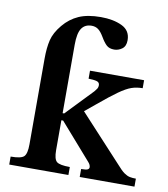

<svg xmlns="http://www.w3.org/2000/svg" viewBox="-81 -784 745 853"><g transform="rotate(10 291.5 -358.0)"><path d="M285 0H18V-36Q65 -36 78 -49Q91 -62 91 -104V-491Q91 -540 99.5 -575Q108 -610 138 -646Q167 -681 206.5 -698.5Q246 -716 306 -716Q362 -716 401 -697.5Q440 -679 440 -635Q440 -608 423.5 -596Q407 -584 388 -584Q366 -584 353.5 -595.5Q341 -607 327 -631Q314 -653 301.5 -662Q289 -671 272 -671Q242 -671 227 -649Q212 -627 212 -575V-266H219L334 -386Q339 -392 344 -399Q349 -406 349 -416Q349 -427 339.5 -431.5Q330 -436 299 -437V-473H543V-437Q516 -437 493 -429Q470 -421 437.5 -398Q405 -375 350 -329L304 -291L497 -82Q516 -60 529.5 -50.5Q543 -41 555 -38.5Q567 -36 583 -36V0H336V-36Q358 -36 365 -39.5Q372 -43 372 -50Q372 -61 361 -73L220 -234H212V-99Q212 -59 225.5 -47.5Q239 -36 285 -36Z"/></g></svg>

Font: STIX Two Text SemiBold
Style: Regular
Weight: 600
Designer: Ross Mills, John Hudson & Paul Hanslow, Tiro Typeworks Ltd; with prior portions MicroPress Inc., and Coen Hoffman.
Foundry: Tiro Typeworks Ltd
Version: Version 2.13 b171